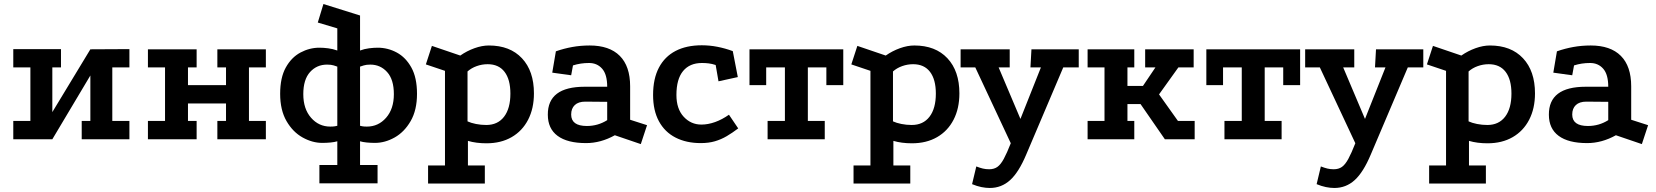

<svg xmlns="http://www.w3.org/2000/svg" viewBox="-20 -692 8230 954"><path d="M46 -448H283V-357H240V-135L429 -447L623 -448V-357H538V-91H623V0H386V-91H429V-317L240 0H46V-91H131V-357H46Z M715 -447H957V-357H914V-269H1103V-357H1060V-447H1301V-357H1217V-91H1301V0H1060V-91H1103V-178H914V-91H957V0H715V-91H800V-357H715Z M1567 219V128H1656V10Q1643 14 1623 16Q1603 18 1581 18Q1532 18 1483.5 -9Q1435 -36 1403.5 -90.5Q1372 -145 1372 -226Q1372 -306 1400 -356.5Q1428 -407 1473 -431Q1518 -455 1567 -455Q1587 -455 1610.5 -452Q1634 -449 1656 -441V-551L1559 -580L1587 -672L1769 -615V-441Q1790 -449 1813.5 -452Q1837 -455 1857 -455Q1907 -455 1951.5 -431Q1996 -407 2024 -356.5Q2052 -306 2052 -226Q2052 -145 2020.5 -90.5Q1989 -36 1941 -9Q1893 18 1843 18Q1822 18 1802 16Q1782 14 1769 10V128H1856V219ZM1621 -63Q1636 -63 1644 -64.5Q1652 -66 1656 -67V-361Q1650 -363 1638 -367Q1626 -371 1605 -371Q1554 -371 1520.5 -334Q1487 -297 1487 -224Q1487 -151 1525.5 -107Q1564 -63 1621 -63ZM1803 -63Q1860 -63 1898.5 -107Q1937 -151 1937 -224Q1937 -297 1903.5 -334Q1870 -371 1820 -371Q1800 -371 1787.5 -367Q1775 -363 1769 -361V-67Q1772 -66 1780.5 -64.5Q1789 -63 1803 -63Z M2107 220V130H2191V-340L2096 -372L2126 -464L2267 -416Q2300 -439 2337.5 -452.5Q2375 -466 2409 -466Q2514 -466 2573.5 -402.5Q2633 -339 2633 -228Q2633 -153 2604 -97Q2575 -41 2522 -10.5Q2469 20 2397 20Q2346 20 2305 8V130H2389V220ZM2396 -71Q2453 -71 2484.5 -112Q2516 -153 2516 -227Q2516 -297 2487 -335Q2458 -373 2403 -373Q2375 -373 2348.5 -363.5Q2322 -354 2303 -337V-89Q2320 -81 2345 -76Q2370 -71 2396 -71Z M3035 -20Q2965 19 2892 19Q2799 19 2750.5 -17Q2702 -53 2702 -122Q2701 -261 2885 -261H2997Q2997 -322 2972 -350.5Q2947 -379 2907 -379Q2885 -379 2865.5 -376Q2846 -373 2827 -367L2818 -318L2724 -331L2742 -437Q2782 -451 2823.5 -458.5Q2865 -466 2910 -466Q3008 -466 3059.5 -414.5Q3111 -363 3111 -263V-97L3195 -70L3164 24ZM2888 -187Q2854 -187 2836 -170Q2818 -153 2818 -123Q2818 -66 2896 -66Q2951 -66 2997 -95V-186Z M3536 -369Q3518 -375 3501.5 -377Q3485 -379 3468 -379Q3407 -379 3374 -339Q3341 -299 3341 -220Q3341 -151 3377 -112Q3413 -73 3465 -73Q3498 -73 3533 -85.5Q3568 -98 3602 -122L3648 -54Q3619 -32 3591 -15.5Q3563 1 3532 10Q3501 19 3462 19Q3390 19 3336.5 -8.5Q3283 -36 3254 -89.5Q3225 -143 3225 -220Q3225 -301 3254 -356Q3283 -411 3337 -439Q3391 -467 3467 -467Q3506 -467 3544.5 -459.5Q3583 -452 3621 -438L3646 -309L3550 -288Z M3704 -447H4170V-269H4086V-357H3994V-91H4078V0H3794V-91H3880V-357H3787V-269H3704Z M4221 220V130H4305V-340L4210 -372L4240 -464L4381 -416Q4414 -439 4451.5 -452.5Q4489 -466 4523 -466Q4628 -466 4687.5 -402.5Q4747 -339 4747 -228Q4747 -153 4718 -97Q4689 -41 4636 -10.5Q4583 20 4511 20Q4460 20 4419 8V130H4503V220ZM4510 -71Q4567 -71 4598.5 -112Q4630 -153 4630 -227Q4630 -297 4601 -335Q4572 -373 4517 -373Q4489 -373 4462.5 -363.5Q4436 -354 4417 -337V-89Q4434 -81 4459 -76Q4484 -71 4510 -71Z M4898 242Q4878 242 4856 237.5Q4834 233 4810 223L4831 135Q4849 142 4863.5 145.5Q4878 149 4895 149Q4919 149 4935.5 137.5Q4952 126 4967.5 97.5Q4983 69 5003 18L5152 -357H5100L5105 -447H5340V-357H5263L5079 76Q5042 164 4999 203Q4956 242 4898 242ZM5024 66 4826 -357H4753V-447H4997V-357H4942L5077 -38Z M5384 -447H5616V-357H5582V-265H5659L5721 -357H5670V-447H5911V-357H5835L5739 -223L5833 -91H5916V0H5768L5647 -175H5582V-91H5616V0H5384V-91H5468V-357H5384Z M5974 -447H6440V-269H6356V-357H6264V-91H6348V0H6064V-91H6150V-357H6057V-269H5974Z M6610 242Q6590 242 6568 237.5Q6546 233 6522 223L6543 135Q6561 142 6575.5 145.5Q6590 149 6607 149Q6631 149 6647.5 137.5Q6664 126 6679.5 97.5Q6695 69 6715 18L6864 -357H6812L6817 -447H7052V-357H6975L6791 76Q6754 164 6711 203Q6668 242 6610 242ZM6736 66 6538 -357H6465V-447H6709V-357H6654L6789 -38Z M7081 220V130H7165V-340L7070 -372L7100 -464L7241 -416Q7274 -439 7311.5 -452.5Q7349 -466 7383 -466Q7488 -466 7547.5 -402.5Q7607 -339 7607 -228Q7607 -153 7578 -97Q7549 -41 7496 -10.5Q7443 20 7371 20Q7320 20 7279 8V130H7363V220ZM7370 -71Q7427 -71 7458.5 -112Q7490 -153 7490 -227Q7490 -297 7461 -335Q7432 -373 7377 -373Q7349 -373 7322.5 -363.5Q7296 -354 7277 -337V-89Q7294 -81 7319 -76Q7344 -71 7370 -71Z M8009 -20Q7939 19 7866 19Q7773 19 7724.5 -17Q7676 -53 7676 -122Q7675 -261 7859 -261H7971Q7971 -322 7946 -350.5Q7921 -379 7881 -379Q7859 -379 7839.5 -376Q7820 -373 7801 -367L7792 -318L7698 -331L7716 -437Q7756 -451 7797.5 -458.5Q7839 -466 7884 -466Q7982 -466 8033.5 -414.5Q8085 -363 8085 -263V-97L8169 -70L8138 24ZM7862 -187Q7828 -187 7810 -170Q7792 -153 7792 -123Q7792 -66 7870 -66Q7925 -66 7971 -95V-186Z"/></svg>

Font: Podkova
Style: Bold
Weight: 700
Designer: Ilya Yudin
Foundry: Cyreal (www.cyreal.org)
Version: Version 2.102; ttfautohint (v1.8.1.43-b0c9)